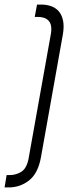

<svg xmlns="http://www.w3.org/2000/svg" viewBox="-47 -770 300 840"><path d="M132 -81Q119 -11 80 19.5Q41 50 -9 50H-27L-18 -4H-5Q24 -4 47 -19Q70 -34 78 -76L176 -624Q179 -645 176 -658.5Q173 -672 164.5 -680.5Q156 -689 144 -692.5Q132 -696 118 -696H105L115 -750H133Q158 -750 178 -742.5Q198 -735 211 -719.5Q224 -704 229 -679Q234 -654 228 -619L132 -81Z"/></svg>

Font: Marvel
Style: Italic
Weight: 400
Italic angle: -12°
Designer: Carolina Trebol
Foundry: Carolina Trebol
Version: Version 1.001